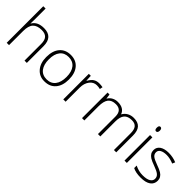

<svg xmlns="http://www.w3.org/2000/svg" viewBox="159 -1786 2821 2821"><g transform="rotate(45 1570.0 -375.0)"><path d="M326.2 -541Q506.8 -541 506.8 -347.2V0H459V-344.2Q459 -423.8 425.5 -460.4Q392.1 -497.1 320.8 -497.1Q226.6 -497.1 181.9 -449.2Q137.2 -401.4 137.2 -293V0H88.9V-759.8H137.2V-518.1L134.8 -450.2H138.2Q167.5 -497.6 212.9 -519.3Q258.3 -541 326.2 -541Z M647.5 -266.1Q647.5 -395.5 710.4 -468.3Q773.4 -541 883.1 -541Q992.7 -541 1054.9 -467.3Q1117.2 -393.6 1117.2 -264.9Q1117.2 -136.2 1054.2 -63.2Q991.2 9.8 880.4 9.8Q877.9 9.8 875 9.8Q773.9 9.8 710.7 -64.9Q647.5 -139.6 647.5 -258.8Q647.5 -262.7 647.5 -266.1ZM746.1 -95.2Q794.4 -34.2 882.3 -34.2Q970.2 -34.2 1018.1 -95.2Q1065.9 -156.2 1065.9 -266.4Q1065.9 -376.5 1017.3 -436.8Q968.8 -497.1 881.1 -497.1Q793.5 -497.1 745.8 -436.8Q698.2 -376.5 698.2 -266.8Q698.2 -157.2 746.1 -95.2Z M1473.6 -541Q1505.9 -541 1545.9 -534.2L1536.6 -487.3Q1503.9 -496.1 1467.8 -496.1Q1399.9 -496.1 1356.4 -438.2Q1313 -380.4 1313 -293V0H1264.6V-530.8H1305.7L1310.5 -435.1H1314Q1347.7 -494.6 1383.8 -517.1Q1420.9 -541 1473.6 -541Z M2190.9 -541Q2278.8 -541 2321.8 -493.9Q2364.7 -446.8 2364.7 -347.2V0H2316.9V-348.1Q2316.9 -425.3 2286.9 -461.2Q2256.8 -497.1 2193.8 -497.1Q2111.8 -497.1 2073 -452.1Q2034.2 -407.2 2034.2 -311V0H1984.9V-362.8Q1984.9 -497.1 1861.8 -497.1Q1778.3 -497.1 1740.2 -448.5Q1702.1 -399.9 1702.1 -293V0H1653.8V-530.8H1693.8L1704.1 -458H1707Q1729 -497.1 1769.3 -519Q1809.6 -541 1858.9 -541Q1984.4 -541 2020 -446.8H2022Q2047.9 -492.2 2091.6 -516.6Q2135.3 -541 2190.9 -541Z M2560.5 -725.1Q2575.7 -725.1 2584.2 -712.9Q2592.8 -700.7 2592.8 -678.5Q2592.8 -656.2 2584.2 -643.6Q2575.7 -630.9 2560.5 -630.9Q2529.8 -630.9 2529.8 -678Q2529.8 -725.1 2560.5 -725.1ZM2585 0H2536.6V-530.8H2585Z M2714.8 -75.2Q2793 -35.2 2877 -35.2Q2960.9 -35.2 3002.4 -60.8Q3043.9 -86.4 3043.9 -128.9Q3043.9 -171.4 3011.2 -198.5Q2978.5 -225.6 2902.3 -252.7Q2826.2 -279.8 2793 -301.3Q2759.8 -322.8 2743.9 -349.1Q2728 -375.5 2728 -412.1Q2728 -471.2 2777.8 -506.3Q2828.6 -541 2916.3 -541Q3003.9 -541 3081.1 -508.8L3063 -464.8Q2982.9 -497.1 2918 -497.1Q2853 -497.1 2814.9 -475.6Q2776.9 -454.1 2776.9 -414.3Q2776.9 -374.5 2806.4 -349.6Q2835.9 -324.7 2914.6 -296.6Q2993.2 -268.6 3026.4 -247.1Q3091.8 -206.1 3091.8 -136.5Q3091.8 -66.9 3037.6 -28.6Q2983.4 9.8 2880.1 9.8Q2776.9 9.8 2714.8 -22.9Z"/></g></svg>

Font: Open Sans Hebrew Light
Style: Regular
Weight: 300
Foundry: Ascender Corporation, Yanek Iontef
Version: Version 2.001;PS 002.001;hotconv 1.0.70;makeotf.lib2.5.58329